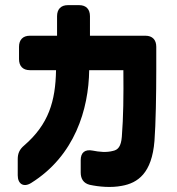

<svg xmlns="http://www.w3.org/2000/svg" viewBox="-20 -631 687 747"><path d="M101 81C271 -25 325 -206 327 -358H460C461 -256 460 -176 454 -99C451 -61 439 -48 420 -44C394 -37 366 -40 341 -45C311 -51 294 -38 294 -8V40C294 65 305 82 329 88C366 96 413 100 454 92C516 81 571 43 581 -83C586 -147 588 -266 588 -360V-449C588 -476 573 -492 546 -492H330V-568C330 -595 315 -611 288 -611H244C217 -611 202 -595 202 -568V-492H96C69 -492 54 -476 54 -449V-401C54 -374 69 -358 96 -358H198C196 -237 169 -147 74 -65C56 -50 49 -34 49 -12V51C49 85 72 99 101 81Z"/></svg>

Font: コーポレート・ロゴ（ラウンド）ver3 Bold
Style: Regular
Weight: 700
Designer: [KANA_main] LOGOTYPE.JP [Source Han Sans] Ryoko NISHIZUKA 西塚涼子 (kana, bopomofo & ideographs); Paul D. Hunt (Latin, Greek
Version: Version 12.001;FEAKit 1.0